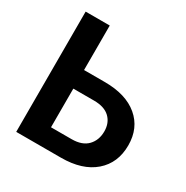

<svg xmlns="http://www.w3.org/2000/svg" viewBox="-163 -847 952 983"><g transform="rotate(30 313.0 -355.5)"><path d="M207 -447.8H329.1Q455.1 -447.8 525.6 -388.4Q596.2 -329.1 596.2 -226.6Q596.2 -122.6 525.4 -61.3Q454.6 0 329.1 0H64.5V-710.9H207ZM207 -337.9V-109.4H329.1Q390.6 -109.4 422.4 -142.3Q454.1 -175.3 454.1 -227.5Q454.1 -277.3 422.6 -307.6Q391.1 -337.9 329.1 -337.9Z"/></g></svg>

Font: Roboto Web
Style: Bold
Weight: 700
Designer: Google
Version: Version 1.200310; 2013